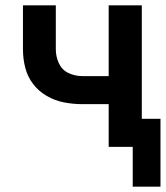

<svg xmlns="http://www.w3.org/2000/svg" viewBox="-20 -550 621 719"><path d="M581 149V-105H511V-530H387V-265H288Q261 -265 236.5 -276.5Q212 -288 200.5 -313Q189 -338 189 -365V-530H66V-365Q66 -330 74.5 -296.5Q83 -263 104 -235.5Q125 -208 155.5 -190.5Q186 -173 220 -166.5Q254 -160 288 -160H387V0H477V149Z"/></svg>

Font: Iosevka Sparkle
Style: Bold
Weight: 700
Designer: Belleve Invis
Foundry: Belleve Invis
Version: Version 4.5.0; ttfautohint (v1.8.3)